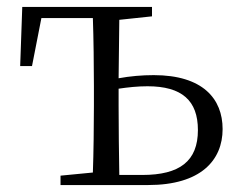

<svg xmlns="http://www.w3.org/2000/svg" viewBox="-20 -532 680 552"><path d="M154 0H406C557 0 620 -71 620 -161C620 -248 563 -316 422 -316C388 -316 354 -313 321 -307L323 -475L417 -485V-512H44L38 -342H72L99 -480H247C249 -424 250 -340 250 -285V-227C250 -173 249 -91 247 -36L154 -27ZM321 -277C348 -281 376 -284 404 -284C503 -284 549 -243 549 -158C549 -69 497 -29 389 -29H323C322 -84 321 -170 321 -227Z"/></svg>

Font: Noto Serif CJK KR Light
Style: Regular
Weight: 300
Designer: Ryoko NISHIZUKA 西塚涼子 (kana & ideographs); Frank Grießhammer (Latin, Greek & Cyrillic); Wenlong ZHANG 张文龙 (bopomofo); San
Foundry: Adobe
Version: Version 2.001;hotconv 1.1.0;makeotfexe 2.6.0